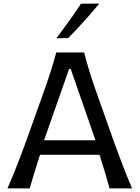

<svg xmlns="http://www.w3.org/2000/svg" viewBox="-20 -1048 778 1068"><path d="M21.5 0Q48.3 -61 74.7 -128.4Q101.1 -195.8 123 -256.3L215.8 -515.6Q241.2 -585.9 259.5 -642.6Q277.8 -699.2 293 -756.3H447.8Q462.9 -697.8 480.5 -641.4Q498 -585 523.4 -515.1L615.2 -255.4Q637.7 -193.4 663.1 -127Q688.5 -60.5 714.8 0H589.4Q577.1 -45.4 562.7 -93.3Q548.3 -141.1 533.7 -187H202.6Q187.5 -140.6 172.9 -92.8Q158.2 -44.9 145 0ZM511.2 -267.6 373.5 -664.1H364.3L225.1 -267.6ZM293.5 -835Q329.6 -882.8 364.3 -930.9Q398.9 -979 430.2 -1027.3L532.2 -1028.3Q492.7 -979.5 449.2 -931.6Q405.8 -883.8 359.4 -836.4Z"/></svg>

Font: Pinar-DS1-FD Medium
Style: Regular
Weight: 500
Designer: Amin Abedi
Version: Version 3.000